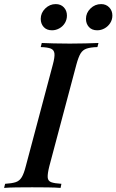

<svg xmlns="http://www.w3.org/2000/svg" viewBox="-56 -918 569 938"><path d="M185 -106Q176 -70 177 -52Q178 -34 194 -28Q210 -22 244 -20L240 0Q215 -2 177.5 -2.5Q140 -3 101 -3Q59 -3 23.5 -2.5Q-12 -2 -36 0L-31 -20Q2 -22 20.5 -28Q39 -34 50 -52Q61 -70 70 -106L202 -602Q212 -639 210 -656.5Q208 -674 192.5 -680.5Q177 -687 143 -688L148 -708Q170 -707 206.5 -706Q243 -705 285 -705Q324 -705 361.5 -706Q399 -707 425 -708L420 -688Q386 -687 367 -680.5Q348 -674 337.5 -656.5Q327 -639 317 -602ZM143 -826Q143 -855 165 -876.5Q187 -898 216 -898Q241 -898 256 -882Q271 -866 271 -842Q271 -822 261 -805.5Q251 -789 234 -779.5Q217 -770 198 -770Q172 -770 157.5 -786Q143 -802 143 -826ZM364 -826Q364 -855 386 -876.5Q408 -898 438 -898Q462 -898 477.5 -882Q493 -866 493 -842Q493 -822 482.5 -805.5Q472 -789 455 -779.5Q438 -770 419 -770Q393 -770 378.5 -786Q364 -802 364 -826Z"/></svg>

Font: Playfair Display Medium
Style: Italic
Weight: 500
Italic angle: -14°
Designer: Claus Eggers Sørensen
Foundry: Claus Eggers Sørensen
Version: Version 1.203